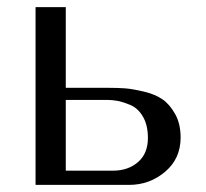

<svg xmlns="http://www.w3.org/2000/svg" viewBox="-20 -520 578 540"><path d="M80 -500H165V-273H285Q312 -273 332 -271.5Q352 -270 384 -262.5Q416 -255 436.5 -241Q457 -227 472.5 -199.5Q488 -172 488 -133Q488 -74 444.5 -37Q401 0 343 0H80ZM165 -40H298Q340 -40 368 -64Q396 -88 396 -132Q396 -168 382 -192Q368 -216 346 -225Q324 -234 309.5 -236.5Q295 -239 280 -239H165Z"/></svg>

Font: Tenor Sans
Style: Regular
Weight: 400
Designer: Denis Masharov
Foundry: Denis Masharov
Version: Version 1.1